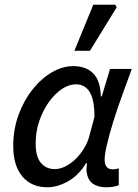

<svg xmlns="http://www.w3.org/2000/svg" viewBox="-20 -781 583 813"><path d="M181 12Q113 12 74.5 -34Q36 -80 36 -163Q36 -233 58.5 -294.5Q81 -356 118 -402.5Q155 -449 200 -475Q245 -501 290 -501Q344 -501 374.5 -470.5Q405 -440 407 -373H411L446 -489H538Q518 -434 497 -376.5Q476 -319 459.5 -265.5Q443 -212 433 -169.5Q423 -127 423 -104Q423 -85 431.5 -74.5Q440 -64 457 -64Q466 -64 472 -65.5Q478 -67 483 -68V3Q471 8 458.5 10Q446 12 429 12Q394 12 371.5 -4.5Q349 -21 346 -62Q346 -66 347 -74Q348 -82 348 -90H344Q314 -39 268.5 -13.5Q223 12 181 12ZM212 -65Q234 -65 257 -76.5Q280 -88 300.5 -108Q321 -128 336 -153Q351 -178 358 -204L380 -286Q380 -358 360 -391Q340 -424 301 -424Q272 -424 242 -404Q212 -384 187 -349Q162 -314 146.5 -269Q131 -224 131 -173Q131 -118 153 -91.5Q175 -65 212 -65ZM295 -566 375 -761H468L474 -750L361 -566Z"/></svg>

Font: Source Sans 3 Medium
Style: Italic
Weight: 500
Italic angle: -11°
Designer: Paul D. Hunt
Foundry: Adobe
Version: Version 3.052;hotconv 1.1.0;makeotfexe 2.6.0